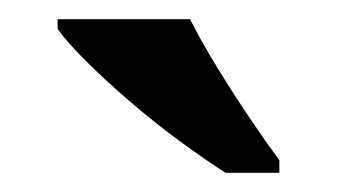

<svg xmlns="http://www.w3.org/2000/svg" viewBox="-20 -786 351 200"><path d="M215 -606Q193 -620 166.5 -639.5Q140 -659 114.5 -681Q89 -703 69 -723Q49 -743 40 -756V-766H178Q189 -744 205.5 -717Q222 -690 239.5 -664Q257 -638 271 -619V-606Z"/></svg>

Font: Noto Serif Malayalam SemiBold
Style: Regular
Weight: 600
Designer: Indian type Foundry, Jelle Bosma, Monotype Design Team
Foundry: Monotype Imaging Inc.
Version: Version 2.104; ttfautohint (v1.8.4.7-5d5b)